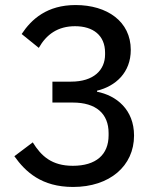

<svg xmlns="http://www.w3.org/2000/svg" viewBox="-20 -730 640 762"><path d="M188 -406V-323H269C361 -323 411 -279 411 -202V-193C411 -116 361 -72 269 -72C186 -72 144 -110 110 -165L37 -110C81 -48 145 12 270 12C415 12 512 -71 512 -192C512 -295 442 -351 365 -366V-370C439 -388 499 -442 499 -532C499 -645 405 -710 280 -710C167 -710 105 -654 66 -595L134 -540C164 -593 209 -626 278 -626C349 -626 397 -590 397 -521V-514C397 -452 352 -406 262 -406Z"/></svg>

Font: IBM Plex Thai Text
Style: Regular
Weight: 450
Designer: Mike Abbink, Paul van der Laan, Pieter van Rosmalen, Ben Mitchell, Mark Frömberg
Foundry: Bold Monday
Version: Version 1.0